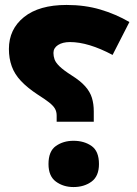

<svg xmlns="http://www.w3.org/2000/svg" viewBox="-20 -744 552 776"><path d="M209 -252V-277Q209 -293 202 -305Q195 -317 178.5 -330Q162 -343 132 -362Q91 -389 65 -416.5Q39 -444 27.5 -476Q16 -508 16 -546Q16 -626 77 -675Q138 -724 249 -724Q323 -724 385.5 -705.5Q448 -687 503 -655L435 -522Q386 -548 343 -561Q300 -574 263 -574Q233 -574 214.5 -562Q196 -550 196 -530Q196 -517 200.5 -504Q205 -491 221 -475.5Q237 -460 270 -439Q305 -417 324.5 -395Q344 -373 351.5 -348.5Q359 -324 359 -294V-252ZM277 12Q236 12 206 -10Q176 -32 176 -81Q176 -133 206 -154Q236 -175 277 -175Q320 -175 350 -154Q380 -133 380 -81Q380 -32 350 -10Q320 12 277 12Z"/></svg>

Font: Farlight84_Sys_V01
Style: Bold
Weight: 700
Designer: Monotype Design Team, Nadine Chahine and Nizar Qandah
Foundry: Monotype Imaging Inc.
Version: Version 2.004;October 31, 2024;FontCreator 14.0.0.2814 64-bi